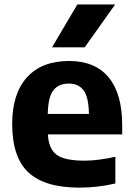

<svg xmlns="http://www.w3.org/2000/svg" viewBox="-20 -828 594 858"><path d="M335 10.5Q180.5 10.5 107.5 -57Q34.5 -124.5 34.5 -274Q34.5 -410 100.8 -482.8Q167 -555.5 288.5 -555.5Q405 -555.5 465.5 -482.2Q526 -409 526 -269V-227.5H194Q197.5 -162.5 233.5 -136.2Q269.5 -110 357.5 -110Q389.5 -110 424.8 -114.8Q460 -119.5 495.5 -127.5V-8Q451.5 2 412.5 6.2Q373.5 10.5 335 10.5ZM287 -454.5Q242.5 -454.5 218.8 -425Q195 -395.5 193.5 -319H377.5Q376 -395 353.2 -424.8Q330.5 -454.5 287 -454.5ZM212.5 -616.5 325.5 -808H494.5L358.5 -616.5Z"/></svg>

Font: Encode Sans
Style: Bold
Weight: 700
Designer: Multiple Designers
Foundry: Impallari Type
Version: Version 3.002; ttfautohint (v1.8.3) -l 8 -r 50 -G 200 -x 14 